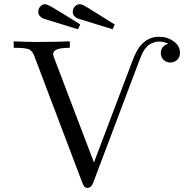

<svg xmlns="http://www.w3.org/2000/svg" viewBox="-20 -882 915 924"><path d="M45.9 -651.9V-683.1Q114.7 -680.2 144 -680.2H170.9Q244.1 -680.2 315.9 -683.1V-651.9H313Q235.8 -651.9 235.8 -622.1Q235.8 -616.2 238.8 -607.9L432.1 -100.1L616.2 -585.9Q637.2 -645 664.1 -670.9Q698.2 -705.1 745.1 -705.1Q785.2 -705.1 815.7 -683.1Q846.2 -661.1 846.2 -627.9Q846.2 -606.9 832.5 -594Q818.8 -581.1 799.8 -581.1Q780.8 -581.1 767.3 -594Q753.9 -606.9 753.9 -627Q753.9 -660.2 790 -671.9Q768.1 -681.6 746.1 -682.1Q733.9 -682.1 722.9 -678.5Q711.9 -674.8 703.4 -670.4Q694.8 -666 687.5 -658Q680.2 -649.9 675.5 -643.6Q670.9 -637.2 666 -627.2Q661.1 -617.2 659.2 -612.1Q657.2 -606.9 653.6 -598.4Q649.9 -589.8 649.9 -588.9L428.2 -2Q419.4 22 401.9 22Q390.6 22 386.2 16.6Q381.8 11.2 376 -2.9L146 -609.9Q136.2 -636.7 120.1 -644.3Q104 -651.9 49.8 -651.9ZM164.1 -825.2Q164.1 -840.3 174.1 -851.1Q184.1 -861.8 196.8 -861.8Q208 -861.8 247.1 -837.9Q261.2 -830.1 304.2 -803.2Q342.3 -779.3 366.2 -764.2L355 -741.2Q348.1 -743.2 206.1 -787.1Q191.9 -791 185.5 -793.9Q179.2 -796.9 171.6 -804.9Q164.1 -813 164.1 -825.2ZM330.1 -825.2Q330.1 -840.3 340.6 -851.1Q351.1 -861.8 363.8 -861.8Q371.6 -861.8 383.3 -856Q395 -850.1 455.1 -812Q500 -784.2 532.2 -764.2L522 -741.2Q515.1 -743.2 373 -787.1Q358.9 -791 352.1 -793.9Q345.2 -796.9 337.6 -804.9Q330.1 -813 330.1 -825.2Z"/></svg>

Font: CMU Serif Upright Italic
Style: UprightItalic
Weight: 500
Version: Version 0.7.0